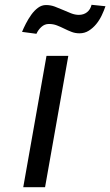

<svg xmlns="http://www.w3.org/2000/svg" viewBox="-20 -781 460 801"><path d="M265 -548 168 0H77L174 -548ZM72 -648Q78 -663 88 -682.5Q98 -702 110.5 -719.5Q123 -737 138.5 -748.5Q154 -760 172 -760Q191 -760 208.5 -753.5Q226 -747 243 -739.5Q260 -732 276.5 -725.5Q293 -719 309 -719Q329 -719 343 -730Q357 -741 362 -761L420 -755Q414 -737 404.5 -717Q395 -697 381.5 -680.5Q368 -664 350.5 -653Q333 -642 312 -642Q294 -642 278.5 -648Q263 -654 248 -661.5Q233 -669 217.5 -675Q202 -681 184 -681Q166 -681 152.5 -668.5Q139 -656 132 -640Z"/></svg>

Font: Fz Poppins
Style: Italic
Weight: 400
Italic angle: -10°
Designer: Ninad Kale (Devanagari), Jonny Pinhorn (Latin)
Foundry: Indian Type Foundry
Version: Vit hóa bi Vntype.Com & FontZin.Com